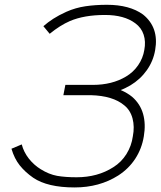

<svg xmlns="http://www.w3.org/2000/svg" viewBox="-20 -786 687 821"><path d="M263.5 -735.5Q303 -753 345.2 -759.2Q387.5 -765.5 437.5 -765.5Q534 -765.5 591.5 -724Q660.5 -668.5 643.5 -572Q635.5 -525 607.8 -485.8Q580 -446.5 537.5 -421Q527.5 -415.5 517.2 -410.2Q507 -405 496 -401Q525 -388.5 545 -372Q579.5 -342 591.8 -299Q604 -256 595 -203Q586.5 -150.5 558.5 -107.5Q530.5 -64.5 485.5 -35.5Q405 15.5 299 15.5Q183 15.5 122 -26Q87.5 -50 64.5 -78.8Q41.5 -107.5 29 -150L73 -168.5Q81 -136.5 103.5 -107.5Q126 -79.5 154 -62.5Q189 -40.5 224.5 -34Q259.5 -28 307.5 -28Q397.5 -28 464.5 -71Q499 -92.5 520.8 -127.5Q542.5 -162.5 548 -203Q556 -244 546.8 -279.2Q537.5 -314.5 511.5 -335.5Q463 -376.5 368.5 -379H251L259.5 -423H377Q459 -423 518.5 -458.5Q550 -477 570.8 -507.2Q591.5 -537.5 597 -572Q604 -608 594.2 -637.8Q584.5 -667.5 558.5 -686.5Q511 -722 429 -722Q340 -722 279 -696Q236.5 -677.5 192.5 -641.5L165.5 -674Q176 -683 186.2 -690.8Q196.5 -698.5 208.2 -706Q220 -713.5 233.5 -720.8Q247 -728 263.5 -735.5Z"/></svg>

Font: Russisch Sans ExtraLight
Style: Italic
Weight: 200
Width: 4
Italic angle: -10°
Designer: Michael Sharanda (font) & Cristiano Sobral (main changes)
Foundry: Michael Sharanda
Version: Version 2.00;September 8, 2020;FontCreator 13.0.0.2681 64-bi